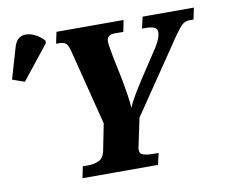

<svg xmlns="http://www.w3.org/2000/svg" viewBox="-225 -825 1079 922"><g transform="rotate(-10 314.0 -363.5)"><path d="M105 0 116 -56H143Q172 -56 195.5 -67Q219 -78 226 -116L251 -242L159 -605Q152 -635 142 -646.5Q132 -658 105 -658H92L104 -714H431L420 -658H379Q357 -658 348 -649.5Q339 -641 339 -626Q339 -615 342.5 -593.5Q346 -572 351 -546L375 -431Q381 -399 387 -360.5Q393 -322 395 -292Q402 -311 421 -344Q440 -377 464 -414L560 -560Q570 -576 577.5 -594.5Q585 -613 585 -629Q585 -644 571 -651Q557 -658 523 -658H511L524 -714H774L762 -658H745Q730 -658 718.5 -652.5Q707 -647 694.5 -632Q682 -617 662 -588L425 -239L399 -116Q394 -93 394 -88Q394 -67 413.5 -61.5Q433 -56 462 -56H486L473 0ZM-87 -504 -146 -525 -102 -676Q-91 -714 -65 -723Q-39 -732 -8.5 -719.5Q22 -707 45 -681L44 -669Z"/></g></svg>

Font: Noto Serif SemiCondensed ExtraBold
Style: Italic
Weight: 800
Width: 4
Italic angle: -12°
Designer: Monotype Design Team
Foundry: Monotype Imaging Inc.
Version: Version 2.014; ttfautohint (v1.8.4.7-5d5b)